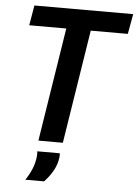

<svg xmlns="http://www.w3.org/2000/svg" viewBox="-60 -746 716 1001"><g transform="rotate(5 298.0 -245.5)"><path d="M577 -595H383L289 0H161L255 -595H61L79 -700H596ZM160 56H278Q279 66 278 77Q273 116 254 149Q235 182 209 209H111Q154 145 160 85Q162 69 160 56Z"/></g></svg>

Font: Georama SemiBold
Style: Italic
Weight: 600
Italic angle: -9°
Designer: Jean-Baptiste Levee
Foundry: Production Type
Version: Version 1.000